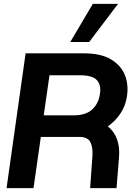

<svg xmlns="http://www.w3.org/2000/svg" viewBox="-20 -977 682 997"><path d="M14 0 113 -700H417Q502 -700 554 -670Q606 -640 627.5 -589.5Q649 -539 639 -475Q632 -428 606 -388.5Q580 -349 540 -321Q607 -266 598 -159L585 0H448L460 -167Q463 -211 449.5 -238.5Q436 -266 392 -266H192L154 0ZM207 -378H363Q425 -378 458.5 -408.5Q492 -439 499 -490Q506 -536 483 -561Q460 -586 398 -586H237ZM345 -759 462 -957H593L443 -759Z"/></svg>

Font: Host Grotesk ExtraBold
Style: Italic
Weight: 800
Italic angle: -8°
Designer: Doğukan Karapınar
Foundry: Element Type
Version: Version 1.003; ttfautohint (v1.8.4.7-5d5b)